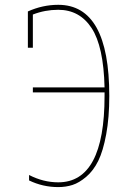

<svg xmlns="http://www.w3.org/2000/svg" viewBox="-20 -760 540 790"><path d="M115.2 -379.9V-400.4H410.2Q406.2 -569.3 356.9 -644.5Q307.6 -719.7 219.7 -719.7Q165 -719.7 115.2 -700.2V-563.5H94.7V-712.9Q155.3 -740.2 219.7 -740.2Q429.7 -740.2 429.7 -365.2Q429.7 -276.4 417 -207.5Q404.3 -138.7 384.3 -98.1Q364.3 -57.6 335 -32.7Q305.7 -7.8 278.3 1Q251 9.8 219.7 9.8Q156.2 9.8 99.6 -17.6V-40Q158.2 -9.8 219.7 -9.8Q410.2 -9.8 410.2 -365.2V-379.9Z"/></svg>

Font: Mgen+ 1mn thin
Style: Regular
Weight: 100
Designer: [Source Han Sans]
Ryoko NISHIZUKA  (kana & ideographs); Paul D. Hunt (Latin, Greek & Cyrillic); Wenlong ZHANG  (bopomofo
Version: Version 1.059.20150602